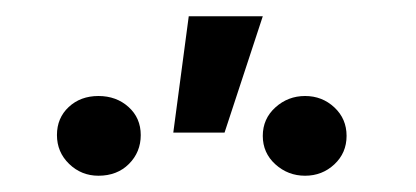

<svg xmlns="http://www.w3.org/2000/svg" viewBox="-20 -817 511 236"><path d="M256 -654H193L212 -797H303ZM101 -601Q80 -601 65 -615.5Q50 -630 50 -651Q50 -672 64.5 -685.5Q79 -699 101 -699Q123 -699 138 -685.5Q153 -672 153 -651Q153 -630 138.5 -615.5Q124 -601 101 -601ZM355 -601Q334 -601 318.5 -615Q303 -629 303 -650Q303 -671 318.5 -685Q334 -699 355 -699Q376 -699 391 -685Q406 -671 406 -650Q406 -629 391 -615Q376 -601 355 -601Z"/></svg>

Font: LXGW 975 Gothic SC
Style: Regular
Weight: 400
Version: Version 2.01;February 25, 2021